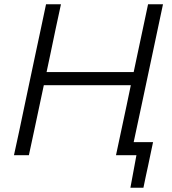

<svg xmlns="http://www.w3.org/2000/svg" viewBox="-20 -733 812 907"><path d="M46 0Q59 -60 71 -115Q82.5 -170.5 96.5 -236.5L146.5 -473Q161 -540.5 173 -597Q184.5 -653 197.5 -713H268Q255 -653.5 243 -597Q231 -540.5 217 -472.5L200 -392.5H611.5L628.5 -473Q642.5 -540.5 655 -597.5Q667 -654.5 679.5 -713H750Q737.5 -654.5 725.5 -597.5Q713 -540.5 699 -472.5L649 -237L629.5 -146Q620.5 -103.5 611.5 -61.5H703Q697.5 -35 691.5 -7Q685.5 21 680 48Q674 74.5 668.5 101L657.5 154H596L624.5 0H528Q540.5 -59.5 552.5 -115Q564.5 -170.5 578.5 -237L598 -330.5H187L167 -236.5Q153 -170.5 141.2 -115Q129.5 -59.5 116.5 0Z"/></svg>

Font: Heraclito Light
Style: Italic
Weight: 300
Italic angle: -12°
Designer: Kostas Bartsokas (font) & Cristiano Sobral (main changes)
Foundry: Kostas Bartsokas (font) & Cristiano Sobral (main changes)
Version: Version 1.00;July 8, 2020;FontCreator 13.0.0.2655 64-bit